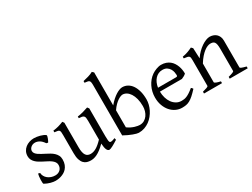

<svg xmlns="http://www.w3.org/2000/svg" viewBox="-57 -1342 2552 1941"><g transform="rotate(-30 1219.0 -371.5)"><path d="M341.8 -138.2Q341.8 -103.5 332 -78.9Q322.3 -54.2 306.6 -37.1Q291 -20 272 -9.8Q252.9 0.5 234.4 5.9Q215.8 11.2 199.5 12.9Q183.1 14.6 173.8 14.6Q150.4 14.6 117.4 5.9Q84.5 -2.9 51.8 -21Q48.3 -22.5 47.1 -36.9Q45.9 -51.3 46.6 -70.1Q47.4 -88.9 49.6 -107.9Q51.8 -127 55.2 -138.2L76.2 -132.8Q77.1 -112.3 86.9 -94.2Q96.7 -76.2 113 -63Q129.4 -49.8 151.1 -42Q172.9 -34.2 198.2 -34.2Q215.8 -34.2 230.5 -39.8Q245.1 -45.4 255.9 -55.4Q266.6 -65.4 272.5 -79.6Q278.3 -93.8 278.3 -110.8Q278.3 -130.4 267.8 -145.5Q257.3 -160.6 240.2 -173.1Q223.1 -185.5 201.4 -196.5Q179.7 -207.5 157.2 -219.2Q136.7 -229.5 117.7 -241.2Q98.6 -252.9 83.7 -267.6Q68.8 -282.2 59.8 -300.3Q50.8 -318.4 50.8 -341.8Q50.8 -372.1 63 -395.8Q75.2 -419.4 95.5 -435.5Q115.7 -451.7 141.8 -460.2Q168 -468.8 195.8 -468.8Q210.9 -468.8 229.2 -466.1Q247.6 -463.4 265.4 -458.5Q283.2 -453.6 298.8 -446.8Q314.5 -439.9 324.2 -431.2Q327.1 -428.2 325 -418Q322.8 -407.7 318.1 -395.5Q313.5 -383.3 308.1 -372.6Q302.7 -361.8 299.8 -357.9L280.8 -361.8Q257.3 -397 232.2 -410.9Q207 -424.8 183.1 -424.8Q167 -424.8 154.3 -419.4Q141.6 -414.1 132.6 -405.5Q123.5 -397 118.9 -386.7Q114.3 -376.5 114.3 -366.2Q114.3 -350.6 123.5 -338.1Q132.8 -325.7 147.9 -314.7Q163.1 -303.7 182.4 -293.7Q201.7 -283.7 222.2 -272.9Q243.2 -262.2 264.6 -250Q286.1 -237.8 303.2 -221.9Q320.3 -206.1 331.1 -185.8Q341.8 -165.5 341.8 -138.2Z M908.2 -40Q890.1 -28.3 873.5 -18.3Q856.9 -8.3 842.8 -1Q828.6 6.3 817.9 10.5Q807.1 14.6 801.3 14.6Q784.2 14.6 773.4 -8.1Q762.7 -30.8 759.8 -81.1Q729.5 -50.8 704.3 -32Q679.2 -13.2 658 -2.9Q636.7 7.3 618.9 11Q601.1 14.6 585.4 14.6Q562.5 14.6 541.5 8.3Q520.5 2 504.4 -14.9Q488.3 -31.7 478.8 -61Q469.2 -90.3 469.2 -136.2V-347.2Q469.2 -370.6 467.8 -383.5Q466.3 -396.5 460.2 -403.1Q454.1 -409.7 441.4 -412.1Q428.7 -414.6 406.2 -417V-436.5Q423.8 -438.5 439.2 -441.4Q454.6 -444.3 469 -448.2Q483.4 -452.1 498 -457.3Q512.7 -462.4 528.8 -468.8L542.5 -449.7V-163.1Q542.5 -128.9 547.6 -106Q552.7 -83 562.3 -69.3Q571.8 -55.7 585.7 -49.8Q599.6 -43.9 617.2 -43.9Q632.8 -43.9 649.2 -48.6Q665.5 -53.2 682.9 -63.2Q700.2 -73.2 719.2 -89.1Q738.3 -105 759.8 -127.9V-347.2Q759.8 -369.1 757.6 -382.3Q755.4 -395.5 748 -402.8Q740.7 -410.2 727.3 -413.1Q713.9 -416 691.4 -417V-436.5Q726.6 -440.9 758.8 -450.2Q791 -459.5 818.4 -468.8L833 -449.7V-124Q833 -93.8 835.2 -74.7Q837.4 -55.7 844.2 -50.8Q850.1 -46.9 864.3 -49.1Q878.4 -51.3 903.3 -62Z M1379.9 -240.2Q1379.9 -211.9 1372.6 -182.1Q1365.2 -152.3 1351.1 -124Q1336.9 -95.7 1316.4 -70.3Q1295.9 -44.9 1269.8 -26.1Q1243.7 -7.3 1212.4 3.7Q1181.2 14.6 1145 14.6Q1135.7 14.6 1119.4 10.5Q1103 6.3 1081.8 -1.5Q1060.5 -9.3 1035.6 -20.8Q1010.7 -32.2 984.4 -46.9V-632.8Q984.4 -655.3 981.9 -667.5Q979.5 -679.7 972.7 -685.8Q965.8 -691.9 953.4 -693.8Q940.9 -695.8 920.9 -698.2V-717.8Q953.1 -725.6 982.4 -733.6Q1011.7 -741.7 1039.6 -756.8L1044.4 -752Q1047.4 -749 1050.3 -746.6Q1053.7 -743.7 1057.6 -740.2V-355Q1082 -384.3 1106.2 -405.8Q1130.4 -427.2 1152.6 -441.2Q1174.8 -455.1 1193.8 -461.9Q1212.9 -468.8 1227.1 -468.8Q1260.3 -468.8 1288.3 -453.1Q1316.4 -437.5 1336.7 -408Q1356.9 -378.4 1368.4 -335.9Q1379.9 -293.5 1379.9 -240.2ZM1314 -199.2Q1314 -248 1304 -285.9Q1293.9 -323.7 1277.1 -349.6Q1260.3 -375.5 1238.3 -389.2Q1216.3 -402.8 1192.9 -402.8Q1184.1 -402.8 1169.7 -397.7Q1155.3 -392.6 1137.2 -380.6Q1119.1 -368.7 1098.6 -348.4Q1078.1 -328.1 1057.6 -297.9V-99.1Q1077.1 -84.5 1097.4 -74.7Q1117.7 -64.9 1136 -59.3Q1154.3 -53.7 1169.2 -51.3Q1184.1 -48.8 1192.9 -48.8Q1222.7 -48.8 1245.1 -61.8Q1267.6 -74.7 1283 -95.9Q1298.3 -117.2 1306.2 -144Q1314 -170.9 1314 -199.2Z M1666 -417.5Q1640.6 -417.5 1619.4 -407.7Q1598.1 -397.9 1581.8 -380.1Q1565.4 -362.3 1554.4 -337.6Q1543.5 -313 1539.1 -283.2H1748Q1759.3 -283.2 1762.9 -286.9Q1766.6 -290.5 1766.6 -300.8Q1766.6 -314 1762.9 -333.7Q1759.3 -353.5 1748.3 -372.3Q1737.3 -391.1 1717.5 -404.3Q1697.8 -417.5 1666 -417.5ZM1846.7 -272Q1837.9 -262.2 1823.2 -253.9Q1808.6 -245.6 1793 -239.3H1536.1Q1536.6 -201.2 1546.6 -166.7Q1556.6 -132.3 1575.4 -106.2Q1594.2 -80.1 1620.8 -64.5Q1647.5 -48.8 1680.7 -48.8Q1695.8 -48.8 1710.2 -50.8Q1724.6 -52.7 1741.2 -59.6Q1757.8 -66.4 1778.1 -79.6Q1798.3 -92.8 1825.7 -115.2Q1832 -111.8 1836.7 -105.5Q1841.3 -99.1 1843.8 -95.2Q1811 -59.6 1786.4 -37.8Q1761.7 -16.1 1740 -4.4Q1718.3 7.3 1697 11Q1675.8 14.6 1650.9 14.6Q1613.3 14.6 1579.3 -1.5Q1545.4 -17.6 1519.5 -47.1Q1493.7 -76.7 1478.3 -118.4Q1462.9 -160.2 1462.9 -211.9Q1462.9 -244.6 1470.2 -276.4Q1477.5 -308.1 1491.5 -336.4Q1505.4 -364.7 1525.4 -388.7Q1545.4 -412.6 1570.8 -430.2Q1581.5 -437.5 1595 -444.6Q1608.4 -451.7 1623 -457Q1637.7 -462.4 1652.1 -465.6Q1666.5 -468.8 1679.7 -468.8Q1711.4 -468.8 1736.3 -460Q1761.2 -451.2 1779.8 -436.3Q1798.3 -421.4 1811 -401.6Q1823.7 -381.8 1831.8 -359.9Q1839.8 -337.9 1843.3 -315.2Q1846.7 -292.5 1846.7 -272Z M2212.9 0V-21Q2248 -30.3 2264.6 -37.1Q2281.2 -43.9 2281.2 -50.8V-309.1Q2281.2 -338.9 2277.8 -357.4Q2274.4 -376 2267.1 -386.7Q2259.8 -397.5 2247.8 -401.4Q2235.8 -405.3 2218.8 -405.3Q2203.6 -405.3 2185.1 -397.9Q2166.5 -390.6 2145.3 -374.5Q2124 -358.4 2100.8 -332.3Q2077.6 -306.2 2054.2 -268.1V-50.8Q2054.2 -43.5 2072.5 -35.6Q2090.8 -27.8 2122.6 -21V0H1912.6V-21Q1944.8 -29.3 1962.9 -35.9Q1981 -42.5 1981 -50.8V-347.2Q1981 -366.2 1979.5 -377.4Q1978 -388.7 1971.4 -395Q1964.8 -401.4 1951.2 -404.3Q1937.5 -407.2 1912.6 -410.2V-429.7Q1945.8 -435.1 1974.1 -445.1Q2002.4 -455.1 2029.8 -468.8L2046.9 -451.7L2052.2 -330.1Q2073.7 -362.8 2099.6 -388.4Q2125.5 -414.1 2151.9 -431.9Q2178.2 -449.7 2202.9 -459.2Q2227.5 -468.8 2246.6 -468.8Q2267.6 -468.8 2287.1 -462.4Q2306.6 -456.1 2321.5 -442.9Q2336.4 -429.7 2345.5 -409.4Q2354.5 -389.2 2354.5 -361.8V-50.8Q2354.5 -43.9 2369.4 -37.4Q2384.3 -30.8 2422.9 -21V0Z"/></g></svg>

Font: Gentium Plus CyrE
Style: Regular
Weight: 400
Designer: J. Victor Gaultney, Annie Olsen, Iska Routamaa, Becca Hirsbrunner
Foundry: SIL International
Version: Version 5.000